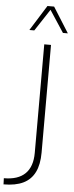

<svg xmlns="http://www.w3.org/2000/svg" viewBox="-156 -1011 468 1219"><g transform="rotate(5 77.5 -401.0)"><path d="M-84 175.8 -85.4 136.7Q4.9 136.7 50.5 92Q96.2 47.4 96.2 -40.5V-732.4H139.2V-45.9Q139.2 29.3 115 78.6Q90.8 127.9 41.5 151.9Q-7.8 175.8 -84 175.8ZM239.3 -814.9H208L116.7 -954.1L25.4 -814.9H-5.9L95.2 -976.6H137.7Z"/></g></svg>

Font: Kumbh Sans ExtraLight
Style: Regular
Weight: 250
Version: Version 1.005